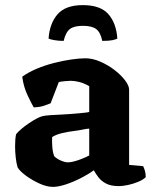

<svg xmlns="http://www.w3.org/2000/svg" viewBox="-20 -728 606 751"><path d="M187 3Q163 3 134.5 -10Q106 -23 82 -40.5Q58 -58 49 -73Q44 -89 41.5 -112Q39 -135 39 -156Q39 -171 40 -183Q41 -195 43 -203Q51 -213 64 -224Q77 -235 92.5 -245.5Q108 -256 122 -263.5Q136 -271 144 -273Q153 -276 176 -277.5Q199 -279 222 -280Q239 -281 254.5 -282Q270 -283 284.5 -284.5Q299 -286 310 -287Q321 -288 329 -290V-391Q308 -403 289.5 -407.5Q271 -412 257 -412Q248 -412 233 -410.5Q218 -409 210 -407L178 -324Q171 -321 154 -315Q137 -309 112 -308Q103 -323 87.5 -356Q72 -389 67 -428Q92 -446 124.5 -459.5Q157 -473 192.5 -482Q228 -491 260 -495.5Q292 -500 314 -500Q342 -500 372 -487Q402 -474 427.5 -454.5Q453 -435 469 -414Q485 -393 485 -377V-83L540 -78Q543 -72 546.5 -61Q550 -50 550 -35Q540 -25 521 -17Q502 -9 481 -4.5Q460 0 445 0Q414 0 395 -10Q376 -20 365 -34.5Q354 -49 347 -62Q325 -46 295.5 -31Q266 -16 237 -6.5Q208 3 187 3ZM246 -93Q256 -93 271 -97Q286 -101 302 -107.5Q318 -114 329 -120V-225Q316 -224 302.5 -221Q289 -218 272 -216Q247 -213 223.5 -207.5Q200 -202 184 -192Q183 -176 184.5 -154.5Q186 -133 192 -117Q202 -107 218 -100Q234 -93 246 -93ZM304 -708Q373 -708 404 -672.5Q435 -637 439 -577Q434 -574 420.5 -571Q407 -568 380 -568Q373 -602 356 -614.5Q339 -627 304 -627Q270 -627 253.5 -614.5Q237 -602 229 -568Q209 -568 192.5 -571Q176 -574 170 -577Q174 -636 205 -672Q236 -708 304 -708Z"/></svg>

Font: Texturina Medium 12pt ExtraBold
Style: Regular
Weight: 800
Version: Version 1.002